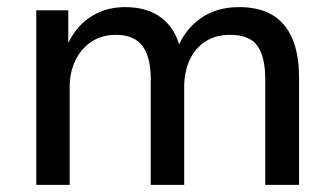

<svg xmlns="http://www.w3.org/2000/svg" viewBox="-20 -520 940 540"><path d="M82 0V-491H172V-385H166Q179 -419 202.5 -445Q226 -471 259 -485.5Q292 -500 332 -500Q395 -500 434.5 -469.5Q474 -439 487 -383H479Q498 -435 543 -467.5Q588 -500 652 -500Q708 -500 745 -478.5Q782 -457 801.5 -413Q821 -369 821 -302V0H726V-297Q726 -360 704 -391Q682 -422 627 -422Q587 -422 558 -403.5Q529 -385 513.5 -351.5Q498 -318 498 -275V0H404V-297Q404 -360 380.5 -391Q357 -422 306 -422Q266 -422 237 -402.5Q208 -383 192 -350Q176 -317 176 -276V0Z"/></svg>

Font: Nunito Sans 12pt ExtraLight 10pt Medium
Style: Regular
Weight: 500
Version: Version 3.101;gftools[0.9.27]